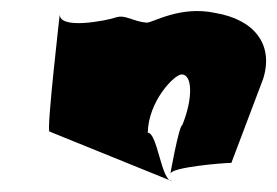

<svg xmlns="http://www.w3.org/2000/svg" viewBox="-20 -370 513 356"><path d="M72 -126C65 -122 92 -352 91 -346C85 -313 179 -332 196 -338C213 -343 227 -330 252 -328C264 -328 314 -360 379 -346C451 -334 488 -288 468 -224L409 -68C394 -68 298 -60 296 -48C295 -44 312 -138 318 -138C339 -190 336 -232 317 -232C303 -232 255 -182 254 -124C272 -124 279 -34 299 -34Z"/></svg>

Font: Recovery
Style: Obl
Weight: 400
Version: Version 0.27